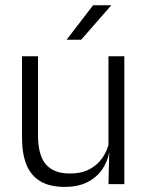

<svg xmlns="http://www.w3.org/2000/svg" viewBox="-20 -702 565 732"><path d="M125 -487.5V-181.5Q125 -138.5 136.8 -106.8Q148.5 -75 175.5 -57.8Q202.5 -40.5 248 -40.5Q290.5 -40.5 321.2 -56.8Q352 -73 371.2 -101.2Q390.5 -129.5 397 -164.5L409.5 -120H396Q389.5 -84.5 368.8 -54.8Q348 -25 312.8 -7.2Q277.5 10.5 227 10.5Q168.5 10.5 132.8 -11.5Q97 -33.5 80.5 -75Q64 -116.5 64 -175.5V-487.5ZM454 -487.5V0H393.5L396.5 -120.5L393.5 -123.5V-487.5ZM335 -682H403.5V-681L289.5 -550.5H235V-552Z"/></svg>

Font: Anek Odia Medium Light
Style: Regular
Weight: 300
Version: Version 1.003